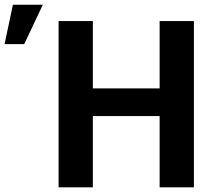

<svg xmlns="http://www.w3.org/2000/svg" viewBox="-187 -801 914 821"><path d="M-167.5 -612.3H-83.5L-3.9 -780.8H-131.8ZM642.1 -710.9H495.6V-422.9H210V-710.9H63.5V0H210V-304.7H495.6V0H642.1Z"/></svg>

Font: Roboto
Style: Bold
Weight: 700
Designer: Google
Version: Version 2.137; 2017